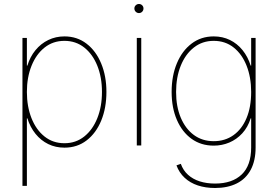

<svg xmlns="http://www.w3.org/2000/svg" viewBox="-20 -734 1403 969"><path d="M93.3 204.1V-542.5H115.7V-402.8H118.2Q131.8 -447.8 159.2 -481Q186.5 -514.2 223.9 -532.2Q261.2 -550.3 305.2 -550.3Q369.1 -550.3 416.7 -513.7Q464.4 -477.1 490.7 -413.6Q517.1 -350.1 517.1 -270Q517.1 -189.5 491 -125.7Q464.8 -62 417.2 -25.4Q369.6 11.2 305.2 11.2Q260.7 11.2 223.6 -6.8Q186.5 -24.9 159.4 -58.3Q132.3 -91.8 118.2 -136.7H115.7V204.1ZM305.2 -11.2Q362.8 -11.2 405.3 -45.2Q447.8 -79.1 471.2 -137.7Q494.6 -196.3 494.6 -270Q494.6 -343.8 471.2 -402.1Q447.8 -460.4 405.3 -494.1Q362.8 -527.8 305.2 -527.8Q247.6 -527.8 205.1 -494.1Q162.6 -460.4 139.2 -402.1Q115.7 -343.8 115.7 -270Q115.7 -196.3 138.9 -137.7Q162.1 -79.1 204.6 -45.2Q247.1 -11.2 305.2 -11.2Z M670.4 0V-542.5H692.9V0ZM681.2 -668Q671.9 -668 665 -674.8Q658.2 -681.6 658.2 -691.4Q658.2 -700.7 665 -707.3Q671.9 -713.9 681.2 -713.9Q690.9 -713.9 697.5 -707.3Q704.1 -700.7 704.1 -691.4Q704.1 -681.6 697.5 -674.8Q690.9 -668 681.2 -668Z M1065.4 214.8Q1017.6 214.8 978.5 201.9Q939.5 189 911.9 163.3Q884.3 137.7 870.6 100.6L892.6 92.8Q904.3 126 929 148.2Q953.6 170.4 988.3 181.4Q1022.9 192.4 1065.4 192.4Q1151.9 192.4 1199.7 146.7Q1247.6 101.1 1247.6 10.3V-136.7H1245.1Q1231 -91.8 1202.6 -61Q1174.3 -30.3 1137.2 -14.6Q1100.1 1 1058.6 1Q994.6 1 947 -33.2Q899.4 -67.4 872.8 -128.7Q846.2 -189.9 846.2 -270Q846.2 -351.1 872.6 -414.3Q898.9 -477.5 946.8 -513.9Q994.6 -550.3 1058.6 -550.3Q1103.5 -550.3 1140.4 -532.2Q1177.2 -514.2 1204.1 -481Q1231 -447.8 1245.1 -402.8H1247.6V-542.5H1270V10.3Q1270 76.7 1245.6 122.6Q1221.2 168.5 1175 191.7Q1128.9 214.8 1065.4 214.8ZM1058.6 -21.5Q1115.7 -21.5 1158.2 -51.8Q1200.7 -82 1224.1 -137.7Q1247.6 -193.4 1247.6 -270Q1247.6 -343.8 1224.6 -402.1Q1201.7 -460.4 1159.4 -494.1Q1117.2 -527.8 1058.6 -527.8Q1001 -527.8 958.3 -494.1Q915.5 -460.4 892.1 -402.1Q868.7 -343.8 868.7 -270Q868.7 -196.3 892.3 -140.1Q916 -84 958.5 -52.7Q1001 -21.5 1058.6 -21.5Z"/></svg>

Font: Inter 16pt Thin
Style: Regular
Weight: 250
Version: Version 4.001;git-66647c0bb